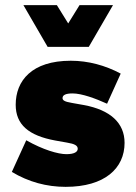

<svg xmlns="http://www.w3.org/2000/svg" viewBox="-20 -716 530 746"><path d="M235 10C387 10 464 -62 464 -161C464 -238 409 -289 305 -308L260 -316C229 -321 223 -327 223 -335C223 -347 236 -353 262 -353C298 -353 352 -333 396 -313L449 -430C389 -462 323 -480 255 -480C103 -480 41 -402 41 -309C41 -232 91 -189 195 -170L240 -162C271 -157 282 -150 282 -138C282 -126 269 -117 238 -117C206 -117 147 -134 82 -171L26 -48C91 -9 161 10 235 10ZM325 -534 419 -696H289L245 -625L201 -696H71L165 -534Z"/></svg>

Font: Gantari Black
Style: Regular
Weight: 900
Designer: Anugrah Pasau
Foundry: Lafontype
Version: Version 1.000